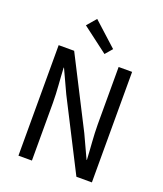

<svg xmlns="http://www.w3.org/2000/svg" viewBox="-156 -969 912 1071"><g transform="rotate(20 300.0 -433.5)"><path d="M82 0H162V-343C162 -411 154 -481 151 -548H153L216 -412L426 0H518V-656H438V-316C438 -247 446 -173 449 -108H447L384 -244L174 -656H82ZM339 -697 375 -739 234 -867 187 -812Z"/></g></svg>

Font: Hasklig
Style: Regular
Weight: 400
Monospace: yes
Designer: Paul D. Hunt, Teo Tuominen
Foundry: Adobe Systems Incorporated
Version: Version 2.030;PS 1.0;hotconv 16.6.51;makeotf.lib2.5.65220